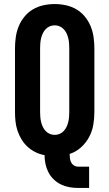

<svg xmlns="http://www.w3.org/2000/svg" viewBox="-20 -763 540 948"><path d="M365 165Q343 165 321.5 161Q300 157 280.5 147.5Q261 138 245 122.5Q229 107 219 87.5Q209 68 204.5 46.5Q200 25 200 3Q177 -1 155.5 -11.5Q134 -22 116.5 -38Q99 -54 86.5 -74.5Q74 -95 66.5 -117.5Q59 -140 56.5 -163.5Q54 -187 54 -210V-525Q54 -552 58 -580Q62 -608 72.5 -633.5Q83 -659 101 -681Q119 -703 143 -717Q167 -731 194.5 -737Q222 -743 250 -743Q278 -743 305.5 -737Q333 -731 357 -717Q381 -703 399 -681Q417 -659 427.5 -633.5Q438 -608 442 -580Q446 -552 446 -525V-210Q446 -178 440.5 -146Q435 -114 419.5 -85.5Q404 -57 379.5 -35Q355 -13 324 -3V0Q324 10 325.5 20.5Q327 31 332 40Q337 49 346 54.5Q355 60 365 60H420V165ZM250 -97Q263 -97 274.5 -102Q286 -107 294.5 -116Q303 -125 308.5 -136.5Q314 -148 317 -160.5Q320 -173 321 -185.5Q322 -198 322 -210V-525Q322 -537 321 -549.5Q320 -562 317 -574.5Q314 -587 308.5 -598.5Q303 -610 294.5 -619Q286 -628 274.5 -633Q263 -638 250 -638Q237 -638 225.5 -633Q214 -628 205.5 -619Q197 -610 191.5 -598.5Q186 -587 183 -574.5Q180 -562 179 -549.5Q178 -537 178 -525V-210Q178 -198 179 -185.5Q180 -173 183 -160.5Q186 -148 191.5 -136.5Q197 -125 205.5 -116Q214 -107 225.5 -102Q237 -97 250 -97Z"/></svg>

Font: Iosevka Curly Slab Extrabold
Style: Regular
Weight: 800
Monospace: yes
Designer: Belleve Invis
Foundry: Belleve Invis
Version: Version 22.1.2; ttfautohint (v1.8.4)